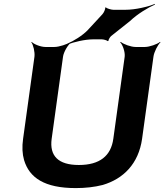

<svg xmlns="http://www.w3.org/2000/svg" viewBox="-20 -951 840 981"><path d="M383 -108C278 -108 232 -154 244 -242L302 -661C305 -685 327 -722 344 -735L342 -737C324 -725 282 -711 258 -711H212C188 -711 153 -725 142 -737L140 -735C150 -722 159 -685 156 -661L98 -242C92 -201 94 -164 103 -133C130 -43 207 10 367 10C416 10 462 5 505 -6C610 -37 688 -114 706 -242L764 -661C767 -685 786 -722 800 -735L798 -737C783 -725 744 -711 720 -711H673C649 -711 611 -725 597 -737L594 -735C607 -722 620 -685 617 -661L559 -242C547 -154 489 -108 383 -108ZM503 -878 429 -798C403 -770 354 -740 324 -728L326 -724C356 -736 414 -750 456 -750H500C508 -750 528 -745 529 -741L534 -742C533 -747 542 -762 548 -767L645 -844C681 -879 738 -913 772 -928L771 -931C737 -917 673 -901 621 -901H559C549 -901 525 -908 521 -913L517 -912C520 -906 510 -885 503 -878Z"/></svg>

Font: Asimov
Style: EdgeWideIt
Weight: 500
Designer: Google
Version: Version 2.000980: 2014